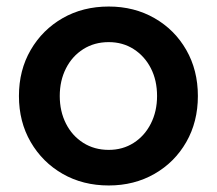

<svg xmlns="http://www.w3.org/2000/svg" viewBox="-20 -558 664 588"><path d="M313 10Q234 10 172 -25.5Q110 -61 74 -123Q38 -185 38 -264Q38 -343 74 -405Q110 -467 172 -502.5Q234 -538 313 -538Q391 -538 453 -502.5Q515 -467 550.5 -405Q586 -343 586 -264Q586 -185 550.5 -123Q515 -61 453 -25.5Q391 10 313 10ZM313 -99Q356 -99 389.5 -120.5Q423 -142 442 -179.5Q461 -217 461 -264Q461 -312 442 -349Q423 -386 389.5 -407.5Q356 -429 313 -429Q269 -429 235 -407.5Q201 -386 182 -348.5Q163 -311 163 -264Q163 -217 182 -179.5Q201 -142 235 -120.5Q269 -99 313 -99Z"/></svg>

Font: Lexend Deca Medium
Style: Regular
Weight: 500
Designer: Bonnie Shaver-Troup, Thomas Jockin
Foundry: Lexend
Version: Version 1.008; ttfautohint (v1.8.4.7-5d5b)